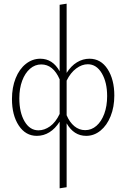

<svg xmlns="http://www.w3.org/2000/svg" viewBox="-20 -734 686 1043"><path d="M601 -215Q601 -153 581 -103Q561 -53 526 -24.5Q491 4 448 4Q381 4 342 -64V283L304 289V-73Q280 -35 248.5 -15.5Q217 4 180 4Q119 4 82 -52Q45 -108 45 -196Q45 -259 65 -309Q85 -359 120.5 -387Q156 -415 199 -415Q266 -415 304 -347V-708L342 -714V-338Q366 -376 398 -395.5Q430 -415 466 -415Q528 -415 564.5 -358.5Q601 -302 601 -215ZM562 -212Q562 -287 533 -336Q504 -385 457 -385Q425 -385 394 -362Q363 -339 342 -296V-108Q358 -70 384 -48.5Q410 -27 443 -27Q477 -27 504 -50.5Q531 -74 546.5 -116Q562 -158 562 -212ZM304 -115V-303Q269 -384 204 -384Q170 -384 143 -360.5Q116 -337 100.5 -295.5Q85 -254 85 -200Q85 -123 113.5 -74.5Q142 -26 189 -26Q221 -26 251.5 -47.5Q282 -69 304 -115Z"/></svg>

Font: Ysabeau Infant Light
Style: Regular
Weight: 300
Designer: Christian Thalmann (Catharsis Fonts)
Version: Version 0.003